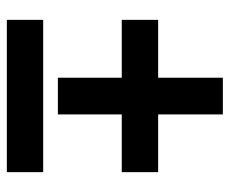

<svg xmlns="http://www.w3.org/2000/svg" viewBox="-75 -597 672 562"><g transform="rotate(90 261.0 -316.0)"><path d="M38.1 0V-106.4H483.9V0ZM314.9 -442.9H483.9V-336.4H314.9V-149.4H207.5V-336.4H38.1V-442.9H207.5V-632.3H314.9Z"/></g></svg>

Font: Open Sans SemiCondensed
Style: Bold
Weight: 700
Width: 4
Designer: Monotype Design Team
Foundry: Monotype Imaging Inc.
Version: Version 3.003